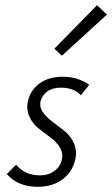

<svg xmlns="http://www.w3.org/2000/svg" viewBox="-20 -713 431 738"><path d="M218 -499 189 -526 353 -693 391 -657ZM125 5Q49 5 6 -44L42 -80Q76 -39 133 -39Q167 -39 190 -56.5Q213 -74 218 -101Q223 -126 209.5 -147.5Q196 -169 173 -185.5Q150 -202 127.5 -220Q105 -238 92.5 -265.5Q80 -293 88 -327Q98 -368 133 -393Q168 -418 221 -418Q279 -418 323 -387L291 -347Q264 -376 214 -376Q182 -376 162 -361.5Q142 -347 136 -324Q131 -301 145.5 -281Q160 -261 183 -244Q206 -227 229 -208.5Q252 -190 264.5 -161.5Q277 -133 269 -98Q258 -52 220 -23.5Q182 5 125 5Z"/></svg>

Font: EauTestInfant Semilight
Style: Italic
Weight: 300
Italic angle: -12°
Designer: Christian Thalmann (Catharsis Fonts)
Version: Version 0.001;PS 000.001;hotconv 1.0.88;makeotf.lib2.5.64775